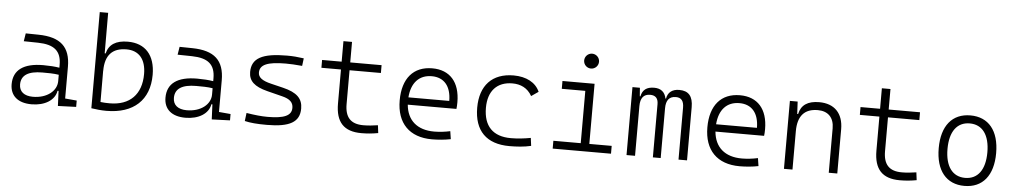

<svg xmlns="http://www.w3.org/2000/svg" viewBox="-40 -1096 7697 1457"><g transform="rotate(5 3808.5 -367.5)"><path d="M418.9 4.9 557.6 0V-48.3L468.8 -56.2V-297.4C468.8 -448.7 393.6 -518.6 224.6 -521L127.9 -522.5L118.2 -461.9L228 -460C350.1 -457.5 404.8 -412.6 404.8 -307.1V-285.2C371.1 -291 328.1 -293.9 281.7 -293.9C132.3 -293.9 54.7 -237.8 54.7 -129.4C54.7 -41 114.3 9.8 218.3 9.8C319.3 9.8 394.5 -37.1 406.2 -109.4H414.1ZM404.8 -231.4V-182.6C404.8 -108.9 331.5 -47.9 223.6 -47.9C156.7 -47.9 118.7 -78.6 118.7 -133.3C118.7 -203.1 172.4 -237.8 279.8 -237.8C320.3 -237.8 366.7 -237.8 404.8 -231.4Z M788.1 9.8C995.6 9.8 1114.7 -100.6 1114.7 -293C1114.7 -442.4 1038.6 -527.3 905.8 -527.3C815.4 -527.3 761.7 -493.2 745.1 -423.8H737.8L737.3 -732.4H673.3V0C712.9 5.9 749 9.8 788.1 9.8ZM737.8 -292.5 738.3 -291C738.3 -409.7 793 -468.3 900.9 -468.3C996.1 -468.3 1049.3 -404.8 1049.3 -293C1049.3 -138.2 961.9 -49.3 808.6 -49.3C785.2 -49.3 760.7 -50.3 738.3 -53.2Z M1590.8 4.9 1729.5 0V-48.3L1640.6 -56.2V-297.4C1640.6 -448.7 1565.4 -518.6 1396.5 -521L1299.8 -522.5L1290 -461.9L1399.9 -460C1522 -457.5 1576.7 -412.6 1576.7 -307.1V-285.2C1543 -291 1500 -293.9 1453.6 -293.9C1304.2 -293.9 1226.6 -237.8 1226.6 -129.4C1226.6 -41 1286.1 9.8 1390.1 9.8C1491.2 9.8 1566.4 -37.1 1578.1 -109.4H1585.9ZM1576.7 -231.4V-182.6C1576.7 -108.9 1503.4 -47.9 1395.5 -47.9C1328.6 -47.9 1290.5 -78.6 1290.5 -133.3C1290.5 -203.1 1344.2 -237.8 1451.7 -237.8C1492.2 -237.8 1538.6 -237.8 1576.7 -231.4Z M2010.7 9.8C2185.5 9.8 2259.8 -33.7 2259.8 -136.2C2259.8 -212.4 2215.3 -255.9 2108.9 -281.7L2016.1 -304.2C1946.3 -320.8 1916.5 -344.7 1916.5 -380.9C1916.5 -440.9 1975.1 -466.3 2114.3 -466.3C2148.9 -466.3 2186 -464.4 2238.8 -459.5L2246.1 -517.6C2198.2 -524.4 2162.6 -527.3 2117.2 -527.3C1929.2 -527.3 1849.6 -483.9 1849.6 -379.4C1849.6 -311 1892.1 -271 1992.7 -245.6L2108.9 -216.3C2167.5 -201.7 2192.9 -176.8 2192.9 -135.7C2192.9 -76.7 2138.2 -51.3 2010.7 -51.3C1964.4 -51.3 1916.5 -56.2 1849.6 -66.9L1841.8 -4.9C1884.3 5.4 1935.1 9.8 2010.7 9.8Z M2730.5 9.8C2776.4 9.8 2814.9 5.9 2858.4 -2L2851.1 -61C2812 -55.2 2777.8 -51.3 2740.2 -51.3C2644.5 -51.3 2600.1 -99.1 2600.1 -200.2V-458H2838.9V-517.6H2600.1V-673.8H2534.7V-517.6H2385.7V-458H2534.7V-198.7C2534.7 -57.1 2597.2 9.8 2730.5 9.8Z M3268.1 9.8C3314.5 9.8 3365.7 5.4 3411.1 -3.9L3401.9 -64C3362.3 -55.2 3318.4 -50.3 3279.8 -50.3C3150.9 -50.3 3073.7 -117.2 3063 -236.3H3433.6C3435.5 -250 3436.5 -268.1 3436.5 -287.1C3436.5 -440.4 3358.9 -527.3 3225.1 -527.3C3081.5 -527.3 2999 -431.2 2999 -263.7C2999 -89.4 3096.7 9.8 3268.1 9.8ZM3063 -292C3071.3 -403.3 3129.9 -467.3 3226.1 -467.3C3319.8 -467.3 3374 -403.8 3374 -292Z M3858.4 9.8C3912.1 9.8 3969.7 6.3 4022.9 -6.3L4015.1 -66.4C3966.3 -57.1 3915 -51.3 3863.8 -51.3C3728 -51.3 3655.8 -124.5 3655.8 -264.6C3655.8 -393.6 3724.1 -466.3 3840.8 -466.3C3902.3 -466.3 3956.5 -442.4 3989.7 -382.8L4043.5 -419.9C4014.2 -488.3 3941.4 -527.3 3844.7 -527.3C3681.2 -527.3 3589.8 -428.7 3589.8 -259.8C3589.8 -83.5 3683.6 9.8 3858.4 9.8Z M4187.5 0H4631.8V-59.6H4461.4V-517.6H4216.8V-458H4396V-59.6H4187.5ZM4423.8 -630.4C4455.1 -630.4 4480.5 -655.8 4480.5 -687C4480.5 -718.3 4455.1 -743.7 4423.8 -743.7C4392.6 -743.7 4367.2 -718.3 4367.2 -687C4367.2 -655.8 4392.6 -630.4 4423.8 -630.4Z M5146 0H5210.9V-405.3C5210.9 -488.3 5177.2 -527.3 5106.4 -527.3C5050.8 -527.3 5019 -499.5 5011.2 -453.1H5006.8C4997.1 -502.9 4965.3 -527.3 4914.6 -527.3C4857.9 -527.3 4825.7 -502.9 4816.4 -453.1H4811.5L4806.6 -517.6H4750V0H4814.9V-378.9C4814.9 -440.4 4839.8 -471.2 4889.2 -471.2C4930.2 -471.2 4950.7 -449.2 4950.7 -405.3V0H5010.3V-378.9C5010.3 -440.4 5034.7 -471.2 5085 -471.2C5126.5 -471.2 5146 -446.8 5146 -395.5Z M5611.8 9.8C5658.2 9.8 5709.5 5.4 5754.9 -3.9L5745.6 -64C5706.1 -55.2 5662.1 -50.3 5623.5 -50.3C5494.6 -50.3 5417.5 -117.2 5406.7 -236.3H5777.3C5779.3 -250 5780.3 -268.1 5780.3 -287.1C5780.3 -440.4 5702.6 -527.3 5568.8 -527.3C5425.3 -527.3 5342.8 -431.2 5342.8 -263.7C5342.8 -89.4 5440.4 9.8 5611.8 9.8ZM5406.7 -292C5415 -403.3 5473.6 -467.3 5569.8 -467.3C5663.6 -467.3 5717.8 -403.8 5717.8 -292Z M6290.5 0H6355.5V-336.9C6355.5 -458 6288.6 -527.3 6172.4 -527.3C6084.5 -527.3 6034.7 -493.2 6020 -423.8H6013.2L6008.3 -517.6H5949.2V0H6014.2V-292.5C6014.2 -409.2 6065.9 -466.3 6167 -466.3C6244.6 -466.3 6290.5 -420.4 6290.5 -338.4Z M6832 9.8C6877.9 9.8 6916.5 5.9 6960 -2L6952.6 -61C6913.6 -55.2 6879.4 -51.3 6841.8 -51.3C6746.1 -51.3 6701.7 -99.1 6701.7 -200.2V-458H6940.4V-517.6H6701.7V-673.8H6636.2V-517.6H6487.3V-458H6636.2V-198.7C6636.2 -57.1 6698.7 9.8 6832 9.8Z M7324.2 9.8C7462.4 9.8 7543 -87.9 7543 -258.8C7543 -429.7 7462.4 -527.3 7324.2 -527.3C7186 -527.3 7105.5 -429.7 7105.5 -258.8C7105.5 -87.9 7186 9.8 7324.2 9.8ZM7324.2 -51.3C7227.5 -51.3 7172.4 -126.5 7172.4 -258.8C7172.4 -391.1 7227.5 -466.3 7324.2 -466.3C7420.9 -466.3 7476.1 -391.1 7476.1 -258.8C7476.1 -126.5 7420.9 -51.3 7324.2 -51.3Z"/></g></svg>

Font: Cascadia Mono Light
Style: Regular
Weight: 300
Monospace: yes
Designer: Aaron Bell
Foundry: Saja Typeworks
Version: Version 2404.023